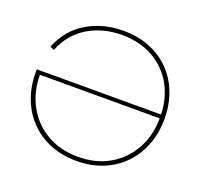

<svg xmlns="http://www.w3.org/2000/svg" viewBox="-131 -909 1116 1065"><g transform="rotate(20 427.0 -376.0)"><path d="M785 -394.5V-372H47L45.5 -394.5ZM423.5 -760Q509.5 -760 579.2 -732Q649 -704 699.2 -653Q749.5 -602 776.5 -532Q803.5 -462 803.5 -378Q803.5 -292.5 775.8 -221.8Q748 -151 697.5 -99.5Q647 -48 577.2 -20Q507.5 8 423.5 8Q339 8 269.2 -20Q199.5 -48 149 -99.5Q98.5 -151 71 -221.8Q43.5 -292.5 43.5 -378Q43.5 -382.5 43.8 -386.8Q44 -391 44 -394.5L70 -392.5Q70 -388.5 70 -385.2Q70 -382 70 -378Q70 -271.5 114.8 -190Q159.5 -108.5 239.2 -62.5Q319 -16.5 423.5 -16.5Q528 -16.5 607.8 -62.5Q687.5 -108.5 732.5 -190Q777.5 -271.5 777.5 -378Q777.5 -483.5 733.5 -564Q689.5 -644.5 609.8 -690Q530 -735.5 423.5 -735.5Q312 -735.5 224.5 -683.2Q137 -631 96 -528.5L71.5 -538Q116 -648.5 209.8 -704.2Q303.5 -760 423.5 -760Z"/></g></svg>

Font: Hepta Slab ExtraLight ExtraLight
Style: Regular
Weight: 250
Version: Version 1.102